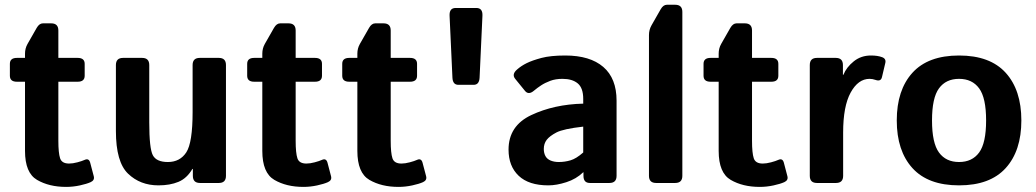

<svg xmlns="http://www.w3.org/2000/svg" viewBox="-20 -750 4246 787"><path d="M49.3 -415Q20.5 -415 20.5 -439.5V-488.3Q20.5 -512.7 49.3 -512.7H82.5V-529.8Q82.5 -551.8 92.8 -569.8L130.4 -635.7Q141.1 -654.3 155.8 -654.3H189.9Q219.2 -654.3 219.2 -625V-512.7H298.3Q327.1 -512.7 327.1 -488.3V-439.5Q327.1 -415 298.3 -415H219.2V-172.9Q219.2 -123 226.3 -101.3Q233.4 -79.6 263.2 -79.6Q278.3 -79.6 297.4 -84.7Q316.4 -89.8 327.1 -94.7Q344.2 -102.5 349.6 -83.5L364.3 -27.8Q368.7 -11.2 351.6 -3.4Q335.4 3.9 307.4 10Q279.3 16.1 251 16.1Q181.2 16.1 131.8 -12.7Q82.5 -41.5 82.5 -131.3V-415Z M455.1 -212.9V-483.4Q455.1 -512.7 484.4 -512.7H562.5Q591.8 -512.7 591.8 -483.4V-248Q591.8 -141.6 606.4 -113.8Q621.1 -85.9 668 -85.9Q717.8 -85.9 743.7 -125.7Q769.5 -165.5 769.5 -291V-483.4Q769.5 -512.7 798.8 -512.7H877Q906.2 -512.7 906.2 -483.4V-29.3Q906.2 0 877 0H799.8Q770.5 0 770.5 -29.3V-57.6H768.6Q746.1 -19 711.4 -4.6Q676.8 9.8 629.4 9.8Q554.7 9.8 504.9 -38.1Q455.1 -85.9 455.1 -212.9Z M1022 -415Q993.2 -415 993.2 -439.5V-488.3Q993.2 -512.7 1022 -512.7H1055.2V-529.8Q1055.2 -551.8 1065.4 -569.8L1103 -635.7Q1113.8 -654.3 1128.4 -654.3H1162.6Q1191.9 -654.3 1191.9 -625V-512.7H1271Q1299.8 -512.7 1299.8 -488.3V-439.5Q1299.8 -415 1271 -415H1191.9V-172.9Q1191.9 -123 1199 -101.3Q1206.1 -79.6 1235.8 -79.6Q1251 -79.6 1270 -84.7Q1289.1 -89.8 1299.8 -94.7Q1316.9 -102.5 1322.3 -83.5L1336.9 -27.8Q1341.3 -11.2 1324.2 -3.4Q1308.1 3.9 1280 10Q1252 16.1 1223.6 16.1Q1153.8 16.1 1104.5 -12.7Q1055.2 -41.5 1055.2 -131.3V-415Z M1411.6 -415Q1382.8 -415 1382.8 -439.5V-488.3Q1382.8 -512.7 1411.6 -512.7H1444.8V-529.8Q1444.8 -551.8 1455.1 -569.8L1492.7 -635.7Q1503.4 -654.3 1518.1 -654.3H1552.2Q1581.5 -654.3 1581.5 -625V-512.7H1660.6Q1689.5 -512.7 1689.5 -488.3V-439.5Q1689.5 -415 1660.6 -415H1581.5V-172.9Q1581.5 -123 1588.6 -101.3Q1595.7 -79.6 1625.5 -79.6Q1640.6 -79.6 1659.7 -84.7Q1678.7 -89.8 1689.5 -94.7Q1706.5 -102.5 1711.9 -83.5L1726.6 -27.8Q1731 -11.2 1713.9 -3.4Q1697.8 3.9 1669.7 10Q1641.6 16.1 1613.3 16.1Q1543.5 16.1 1494.1 -12.7Q1444.8 -41.5 1444.8 -131.3V-415Z M1822.8 -685.5Q1821.3 -717.3 1847.7 -717.3H1932.6Q1959 -717.3 1957.5 -685.5L1945.8 -431.6Q1944.3 -402.3 1921.4 -402.3H1858.9Q1835.9 -402.3 1834.5 -431.6Z M2064.5 -136.7Q2064.5 -234.4 2157.7 -278.3Q2251 -322.3 2370.6 -325.2V-344.7Q2370.6 -389.6 2348.1 -408.2Q2325.7 -426.8 2285.6 -426.8Q2257.3 -426.8 2235.6 -418.7Q2213.9 -410.6 2198 -400.1Q2182.1 -389.6 2169.4 -378.9Q2147 -359.4 2132.3 -377L2091.8 -426.8Q2076.7 -445.3 2099.1 -464.8Q2116.2 -480 2138.9 -491.2Q2161.6 -502.4 2199.2 -512.5Q2236.8 -522.5 2296.9 -522.5Q2398.4 -522.5 2452.9 -475.6Q2507.3 -428.7 2507.3 -337.4V-29.3Q2507.3 0 2478 0H2397.9Q2371.6 0 2371.6 -29.3V-43.9H2370.6Q2341.8 -16.1 2301.5 -3.2Q2261.2 9.8 2227.5 9.8Q2147.5 9.8 2106 -29.5Q2064.5 -68.8 2064.5 -136.7ZM2209 -139.6Q2209 -122.6 2215.8 -110.1Q2222.7 -97.7 2237.3 -91.8Q2252 -85.9 2270 -85.9Q2294.9 -85.9 2318.4 -92.8Q2341.8 -99.6 2370.6 -125V-231Q2288.6 -221.7 2260.7 -207Q2232.9 -192.4 2220.9 -176.8Q2209 -161.1 2209 -139.6Z M2669.4 0Q2640.1 0 2640.1 -29.3V-606Q2640.1 -627.9 2650.4 -646L2688 -711.9Q2698.7 -730.5 2713.4 -730.5H2747.6Q2776.9 -730.5 2776.9 -701.2V-29.3Q2776.9 0 2747.6 0Z M2892.6 -415Q2863.8 -415 2863.8 -439.5V-488.3Q2863.8 -512.7 2892.6 -512.7H2925.8V-529.8Q2925.8 -551.8 2936 -569.8L2973.6 -635.7Q2984.4 -654.3 2999 -654.3H3033.2Q3062.5 -654.3 3062.5 -625V-512.7H3141.6Q3170.4 -512.7 3170.4 -488.3V-439.5Q3170.4 -415 3141.6 -415H3062.5V-172.9Q3062.5 -123 3069.6 -101.3Q3076.7 -79.6 3106.4 -79.6Q3121.6 -79.6 3140.6 -84.7Q3159.7 -89.8 3170.4 -94.7Q3187.5 -102.5 3192.9 -83.5L3207.5 -27.8Q3211.9 -11.2 3194.8 -3.4Q3178.7 3.9 3150.6 10Q3122.6 16.1 3094.2 16.1Q3024.4 16.1 2975.1 -12.7Q2925.8 -41.5 2925.8 -131.3V-415Z M3328.6 0Q3299.3 0 3299.3 -29.3V-483.4Q3299.3 -512.7 3328.6 -512.7H3405.8Q3435.1 -512.7 3435.1 -483.4V-443.4H3437Q3449.7 -474.6 3479.5 -498.5Q3509.3 -522.5 3549.8 -522.5Q3577.6 -522.5 3595.7 -515.6Q3612.8 -509.3 3608.9 -492.2L3595.2 -434.1Q3590.8 -414.6 3568.8 -422.4Q3556.2 -426.8 3544.4 -426.8Q3497.6 -426.8 3466.8 -370.6Q3436 -314.5 3436 -207V-29.3Q3436 0 3406.7 0Z M3655.8 -256.3Q3655.8 -380.9 3720 -451.7Q3784.2 -522.5 3911.1 -522.5Q4038.1 -522.5 4102.3 -451.7Q4166.5 -380.9 4166.5 -256.3Q4166.5 -131.8 4102.3 -61Q4038.1 9.8 3911.1 9.8Q3784.2 9.8 3720 -61Q3655.8 -131.8 3655.8 -256.3ZM3800.3 -256.3Q3800.3 -163.6 3828.9 -124.8Q3857.4 -85.9 3911.1 -85.9Q3964.8 -85.9 3993.4 -124.8Q4022 -163.6 4022 -256.3Q4022 -349.1 3993.4 -387.9Q3964.8 -426.8 3911.1 -426.8Q3857.4 -426.8 3828.9 -387.9Q3800.3 -349.1 3800.3 -256.3Z"/></svg>

Font: Istok Web
Style: Bold
Weight: 700
Designer: Andrey V. Panov
Foundry: Andrey V. Panov
Version: Version 1.0.2g